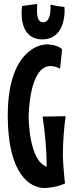

<svg xmlns="http://www.w3.org/2000/svg" viewBox="-20 -934 367 965"><path d="M194 -348C207 -264 214 -180 215 -96C124 -126 124 -346 124 -346C124 -346 124 -602 234 -602C248 -602 264 -598 282 -589L292 -687C266 -711 217 -711 217 -711C156 -711 19 -653 19 -353C19 -54 134 11 203 11C203 11 257 11 307 -12C304 -26 296 -126 296 -152C296 -228 303 -303 310 -350ZM304 -899C304 -899 262 -903 234 -911C236 -861 226 -822 198 -822C162 -822 165 -872 167 -914L91 -904C80 -809 109 -736 193 -736C284 -736 309 -825 304 -899Z"/></svg>

Font: Mouse Memoirs
Style: Regular
Weight: 400
Designer: Astigmatic (AOETI)
Foundry: Astigmatic (AOETI)
Version: Version 1.000